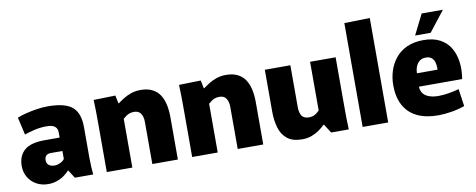

<svg xmlns="http://www.w3.org/2000/svg" viewBox="-65 -1051 3374 1362"><g transform="rotate(-10 1622.0 -370.0)"><path d="M192 12Q143 12 105.5 -9Q68 -30 47 -66Q26 -102 26 -147Q26 -184 38 -212.5Q50 -241 73 -260.5Q96 -280 132 -289.5Q168 -299 214 -299H326V-337Q326 -350 322 -360Q318 -370 309 -378Q300 -386 285 -390Q270 -394 248 -394Q204 -394 161 -384Q118 -374 88 -363L59 -489Q83 -500 119 -509Q155 -518 197 -525Q239 -532 281 -532Q346 -532 390.5 -520Q435 -508 460.5 -484.5Q486 -461 497.5 -425Q509 -389 509 -342V-120Q509 -89 511 -56Q513 -23 515 0H383L346 -58H343Q312 -24 273 -6Q234 12 192 12ZM258 -110Q276 -110 298 -120Q320 -130 329 -145V-202H246Q237 -202 229 -200Q221 -198 214.5 -193Q208 -188 204 -179Q200 -170 200 -157Q200 -134 216 -122Q232 -110 258 -110Z M613 -342Q613 -393 612.5 -437.5Q612 -482 610 -520L767 -524L779 -466H783Q800 -479 824.5 -494.5Q849 -510 880.5 -521Q912 -532 949 -532Q1000 -532 1034.5 -514Q1069 -496 1088.5 -465Q1108 -434 1116.5 -393Q1125 -352 1125 -306V0H941V-302Q941 -324 936.5 -339.5Q932 -355 924 -366Q916 -377 904 -382Q892 -387 876 -387Q859 -387 844.5 -382Q830 -377 818.5 -368.5Q807 -360 797 -351V0H613Z M1228 -342Q1228 -393 1227.5 -437.5Q1227 -482 1225 -520L1382 -524L1394 -466H1398Q1415 -479 1439.5 -494.5Q1464 -510 1495.5 -521Q1527 -532 1564 -532Q1615 -532 1649.5 -514Q1684 -496 1703.5 -465Q1723 -434 1731.5 -393Q1740 -352 1740 -306V0H1556V-302Q1556 -324 1551.5 -339.5Q1547 -355 1539 -366Q1531 -377 1519 -382Q1507 -387 1491 -387Q1474 -387 1459.5 -382Q1445 -377 1433.5 -368.5Q1422 -360 1412 -351V0H1228Z M2020 12Q1950 12 1911.5 -19.5Q1873 -51 1858 -103.5Q1843 -156 1843 -218V-520H2027V-218Q2027 -178 2042 -155.5Q2057 -133 2094 -133Q2111 -133 2124.5 -138Q2138 -143 2149 -151.5Q2160 -160 2169 -169V-520H2353V-178Q2353 -127 2353.5 -82.5Q2354 -38 2356 0H2229L2189 -63H2184Q2168 -46 2143.5 -28.5Q2119 -11 2088 0.5Q2057 12 2020 12Z M2456 -748 2640 -752V0H2456Z M2998 12Q2909 12 2847 -18.5Q2785 -49 2753 -108.5Q2721 -168 2721 -253Q2721 -306 2736.5 -355.5Q2752 -405 2784.5 -445.5Q2817 -486 2867.5 -509Q2918 -532 2987 -532Q3058 -532 3106 -506Q3154 -480 3180 -435.5Q3206 -391 3213.5 -333.5Q3221 -276 3210 -212H2817L2917 -286Q2892 -226 2901.5 -190.5Q2911 -155 2944 -139Q2977 -123 3024 -123Q3060 -123 3100.5 -130Q3141 -137 3173 -146L3191 -21Q3147 -5 3095.5 3.5Q3044 12 2998 12ZM2818 -308H3049Q3050 -312 3050 -315Q3050 -318 3050 -321Q3050 -342 3044.5 -361.5Q3039 -381 3024 -394Q3009 -407 2982 -407Q2949 -407 2929.5 -386.5Q2910 -366 2904 -334Q2898 -302 2906 -268ZM2935 -574 3008 -720H3161L3047 -574Z"/></g></svg>

Font: Murecho Thin ExtraBold
Style: Regular
Weight: 800
Version: Version 1.010